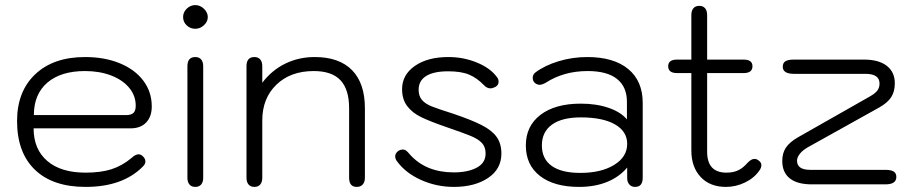

<svg xmlns="http://www.w3.org/2000/svg" viewBox="-20 -724 3588 754"><path d="M47 -249Q47 -365 118.5 -432.5Q190 -500 314 -500Q391 -500 450.5 -475.5Q510 -451 543 -407Q576 -363 576 -306Q576 -266 554 -243Q532 -220 493 -220H112Q112 -138 165.5 -92Q219 -46 316 -46Q376 -46 418 -59.5Q460 -73 497 -104Q512 -118 524 -118Q532 -118 539 -112Q551 -102 551 -90Q551 -80 542 -71Q463 10 316 10Q187 10 117 -57.5Q47 -125 47 -249ZM475 -272Q495 -272 504 -280.5Q513 -289 513 -309Q513 -348 487.5 -379Q462 -410 416.5 -427.5Q371 -445 314 -445Q219 -445 166 -399.5Q113 -354 113 -272Z M699 -657Q699 -676 713.5 -690Q728 -704 747 -704Q766 -704 781 -689.5Q796 -675 796 -657Q796 -639 781 -625Q766 -611 747 -611Q727 -611 713 -624.5Q699 -638 699 -657ZM716 -26V-464Q716 -500 747 -500Q762 -500 770 -490.5Q778 -481 778 -464V-26Q778 -9 770 0.5Q762 10 747 10Q732 10 724 0.5Q716 -9 716 -26Z M948 -26V-464Q948 -500 979 -500Q994 -500 1002 -490.5Q1010 -481 1010 -464V-399Q1047 -448 1100 -474Q1153 -500 1216 -500Q1312 -500 1362.5 -448.5Q1413 -397 1413 -299V-26Q1413 -9 1404.5 0.5Q1396 10 1381 10Q1351 10 1351 -26V-299Q1351 -373 1317 -409Q1283 -445 1212 -445Q1121 -445 1065.5 -391.5Q1010 -338 1010 -251V-26Q1010 -9 1002 0.5Q994 10 979 10Q964 10 956 0.5Q948 -9 948 -26Z M1538 -92Q1532 -101 1532 -110Q1532 -118 1537.5 -125Q1543 -132 1551 -135Q1559 -137 1562 -137Q1569 -137 1575 -132.5Q1581 -128 1590 -117Q1653 -47 1762 -47Q1817 -47 1852 -65.5Q1887 -84 1887 -121Q1887 -147 1872.5 -162.5Q1858 -178 1829 -190Q1800 -202 1730 -226Q1669 -247 1634 -264Q1599 -281 1579 -307.5Q1559 -334 1559 -374Q1559 -430 1609 -465Q1659 -500 1741 -500Q1800 -500 1852.5 -478.5Q1905 -457 1931 -422Q1938 -414 1938 -403Q1938 -389 1924 -382Q1914 -377 1906 -377Q1892 -377 1880 -390Q1853 -418 1822 -431Q1791 -444 1740 -444Q1683 -444 1653.5 -425.5Q1624 -407 1624 -372Q1624 -346 1637.5 -331Q1651 -316 1674.5 -306.5Q1698 -297 1761 -277Q1832 -253 1872 -232.5Q1912 -212 1930.5 -186Q1949 -160 1949 -121Q1949 -60 1896.5 -25Q1844 10 1762 10Q1694 10 1633 -17.5Q1572 -45 1538 -92Z M2045 -153Q2045 -229 2102.5 -273Q2160 -317 2261 -317Q2322 -317 2370 -300.5Q2418 -284 2442 -255V-324Q2442 -383 2403 -414Q2364 -445 2288 -445Q2194 -445 2123 -399Q2109 -391 2099 -391Q2091 -391 2082 -397Q2072 -405 2072 -418Q2072 -431 2082 -439Q2119 -467 2173.5 -483.5Q2228 -500 2286 -500Q2390 -500 2447 -453Q2504 -406 2504 -320V-26Q2504 10 2474 10Q2460 10 2451.5 0.5Q2443 -9 2443 -25V-66Q2412 -29 2364 -9.5Q2316 10 2254 10Q2156 10 2100.5 -33Q2045 -76 2045 -153ZM2443 -159Q2443 -208 2395 -235.5Q2347 -263 2261 -263Q2187 -263 2147.5 -234.5Q2108 -206 2108 -153Q2108 -100 2146.5 -72.5Q2185 -45 2259 -45Q2341 -45 2392 -76.5Q2443 -108 2443 -159Z M2970 -75Q2970 -65 2962 -54Q2942 -25 2906 -7.5Q2870 10 2831 10Q2768 10 2731.5 -29Q2695 -68 2695 -133V-437H2639Q2604 -437 2604 -464Q2604 -490 2639 -490H2695V-665Q2695 -682 2703 -691.5Q2711 -701 2726 -701Q2741 -701 2749 -691.5Q2757 -682 2757 -665V-490H2900Q2935 -490 2935 -464Q2935 -437 2900 -437H2757V-128Q2757 -46 2833 -46Q2859 -46 2878.5 -55Q2898 -64 2917 -86Q2931 -100 2943 -100Q2952 -100 2960 -93Q2970 -86 2970 -75Z M3052 -92Q3052 -123 3066.5 -144.5Q3081 -166 3114 -185L3394 -344Q3417 -357 3425.5 -368.5Q3434 -380 3434 -396Q3434 -434 3379 -434H3098Q3054 -434 3054 -462Q3054 -477 3064.5 -483.5Q3075 -490 3098 -490H3373Q3431 -490 3462.5 -465.5Q3494 -441 3494 -397Q3494 -364 3479.5 -342Q3465 -320 3433 -302L3153 -146Q3132 -134 3121 -120Q3110 -106 3110 -93Q3110 -57 3162 -57H3457Q3479 -57 3489.5 -50.5Q3500 -44 3500 -29Q3500 0 3457 0H3168Q3111 0 3081.5 -23.5Q3052 -47 3052 -92Z"/></svg>

Font: Kodchasan Light
Style: Regular
Weight: 300
Version: Version 1.000; ttfautohint (v1.6)